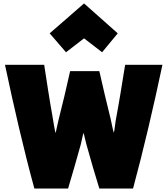

<svg xmlns="http://www.w3.org/2000/svg" viewBox="-20 -1082 974 1117"><path d="M9 -705C60 -464 117 -215 180 15H376C400 -65 426 -155 450 -242C457 -270 462 -299 466 -309C470 -298 475 -269 483 -241C507 -154 533 -65 558 15H754C816 -215 874 -464 925 -705H708C691 -599 673 -486 653 -380C648 -350 646 -319 642 -310C637 -325 631 -357 624 -389C601 -479 579 -576 558 -668H388C367 -572 344 -477 320 -382C312 -350 307 -319 303 -308C297 -331 291 -372 284 -413C267 -507 253 -602 237 -705ZM364 -778 469 -859 574 -778 665 -888 469 -1062 269 -888Z"/></svg>

Font: Repo ExtraBlack
Style: Regular
Weight: 400
Designer: Stefan Peev
Foundry: Context Ltd
Version: Version 001.502